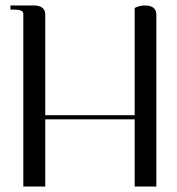

<svg xmlns="http://www.w3.org/2000/svg" viewBox="-20 -680 644 700"><path d="M103 -660Q145 -660 145 -626V-260H471V-651Q489 -660 508 -660Q550 -660 550 -626V0H471V-245H145V0H65V-630Q65 -645 31 -645H18V-660Z"/></svg>

Font: kawoszeh
Style: Medium
Weight: 500
Version: Version 000.030